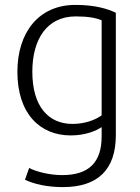

<svg xmlns="http://www.w3.org/2000/svg" viewBox="-20 -558 573 784"><path d="M269 -5C330 -5 375 -25 395 -39V-1C395 105 343 157 234 157C182 157 128 143 99 128L82 176C118 193 170 206 237 206C379 206 453 135 453 -6V-506C421 -521 371 -538 288 -538C136 -538 51 -423 51 -265C51 -93 144 -5 269 -5ZM112 -265C112 -398 172 -491 289 -491C340 -491 372 -485 395 -475V-87C369 -68 326 -52 276 -52C178 -52 112 -123 112 -265Z"/></svg>

Font: Repo Light
Style: Regular
Weight: 300
Designer: Stefan Peev
Foundry: Context Ltd
Version: Version 001.502